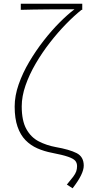

<svg xmlns="http://www.w3.org/2000/svg" viewBox="-20 -814 471 1034"><path d="M371 200 340 180Q362 154 374 138Q386 122 390.5 109Q395 96 395 81Q395 63 385 51.5Q375 40 346 30Q317 20 260 9Q218 1 181.5 -15Q145 -31 117.5 -59Q90 -87 74.5 -131.5Q59 -176 59 -240Q59 -298 80.5 -359.5Q102 -421 137.5 -481Q173 -541 215.5 -595.5Q258 -650 301.5 -693.5Q345 -737 381 -764Q353 -764 315.5 -764Q278 -764 236.5 -763.5Q195 -763 157.5 -762.5Q120 -762 92 -761V-794H423V-761H419Q380 -730 336 -685Q292 -640 249.5 -585.5Q207 -531 172.5 -472Q138 -413 117.5 -354Q97 -295 97 -241Q97 -164 122 -119Q147 -74 189 -52.5Q231 -31 280 -22Q354 -9 392.5 10.5Q431 30 431 78Q431 100 416.5 130Q402 160 371 200Z"/></svg>

Font: Noto Sans JP
Style: Regular
Weight: 100
Designer: Ryoko NISHIZUKA 西塚涼子 (kana, bopomofo & ideographs); Paul D. Hunt (Latin, Greek & Cyrillic); Sandoll Communications 산돌커뮤니
Foundry: Adobe
Version: Version 2.004;hotconv 1.0.118;makeotfexe 2.5.65603